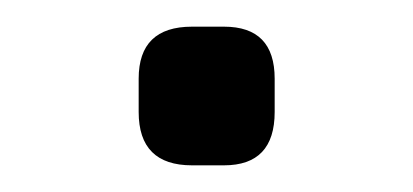

<svg xmlns="http://www.w3.org/2000/svg" viewBox="-20 -527 310 144"><path d="M124 -403Q84 -403 84 -443V-468Q84 -507 124 -507H148Q186 -507 186 -468V-443Q186 -403 148 -403Z"/></svg>

Font: Jura Light
Style: Bold
Weight: 700
Version: Version 5.104